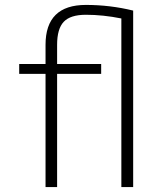

<svg xmlns="http://www.w3.org/2000/svg" viewBox="-20 -760 644 780"><path d="M473 -685Q398 -700 329 -700Q266 -700 239 -671.5Q212 -643 212 -578V-500H391V-460H212V0H165V-460H58V-500H165V-578Q165 -740 329 -740Q427 -740 521 -717V0H473Z"/></svg>

Font: M PLUS 1p Light
Style: Regular
Weight: 300
Version: Version 1.061